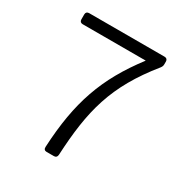

<svg xmlns="http://www.w3.org/2000/svg" viewBox="-150 -735 802 847"><g transform="rotate(30 251.5 -312.0)"><path d="M382.8 -567.4C253.9 -398.4 202.1 -250 190.4 -17.6C189.5 -5.9 195.3 0 205.1 0H242.2C252 0 257.8 -4.9 258.8 -15.6C270.5 -246.1 305.7 -390.6 455.1 -575.2C460 -582 461.9 -586.9 461.9 -594.7V-608.4C461.9 -618.2 456.1 -624 446.3 -624H61.5C51.8 -624 45.9 -618.2 45.9 -608.4V-583C45.9 -573.2 51.8 -567.4 61.5 -567.4Z"/></g></svg>

Font: Ed Sans Neue Light
Style: Regular
Weight: 300
Designer: Stephen Hutchings
Version: Version 1.004;PS 001.004;hotconv 1.0.88;makeotf.lib2.5.64775